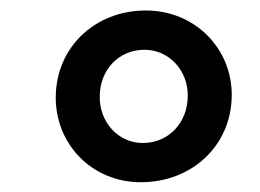

<svg xmlns="http://www.w3.org/2000/svg" viewBox="-20 -812 507 375"><path d="M254.9 -456.1C355.5 -456.1 431.2 -527.8 432.6 -624C434.1 -716.3 361.3 -791.5 265.1 -791.5C164.6 -791.5 90.3 -719.2 88.9 -624C87.4 -531.7 158.7 -456.1 254.9 -456.1ZM258.8 -532.7C210.9 -532.7 173.8 -573.7 174.8 -624C175.3 -675.8 211.9 -714.8 262.2 -714.8C310.1 -714.8 347.7 -674.3 346.7 -624C346.2 -571.8 309.1 -532.7 258.8 -532.7Z"/></svg>

Font: Merriweather
Style: Heavy Italic
Weight: 900
Italic angle: -7.5°
Designer: Eben Sorkin
Foundry: Eben Sorkin
Version: Version 1.001